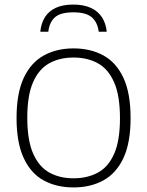

<svg xmlns="http://www.w3.org/2000/svg" viewBox="-20 -814 644 841"><path d="M302 7Q227.5 7 171.2 -23.8Q115 -54.5 83.8 -121.8Q52.5 -189 52.5 -297Q52.5 -405.5 84 -472.8Q115.5 -540 171.8 -571Q228 -602 302 -602Q377 -602 433.2 -571Q489.5 -540 520.8 -472.8Q552 -405.5 552 -297Q552 -189 520.8 -122Q489.5 -55 433 -24Q376.5 7 302 7ZM302 -33Q363 -33 409 -58Q455 -83 480.2 -140.8Q505.5 -198.5 505.5 -296Q505.5 -395 480 -453.2Q454.5 -511.5 408.8 -536.8Q363 -562 302 -562Q241.5 -562 196 -537Q150.5 -512 125 -454.2Q99.5 -396.5 99.5 -299Q99.5 -200 125 -141.8Q150.5 -83.5 196 -58.2Q241.5 -33 302 -33ZM156.5 -675Q160 -711.5 176.5 -738.2Q193 -765 224 -779.5Q255 -794 301 -794Q347 -794 378.5 -779.2Q410 -764.5 427 -737.8Q444 -711 447.5 -675H412.5Q407 -717 381.8 -738.5Q356.5 -760 301 -760Q245.5 -760 221 -738.5Q196.5 -717 191.5 -675Z"/></svg>

Font: Encode Sans SC Condensed Thin ExtraLight
Style: Regular
Weight: 250
Version: Version 3.002